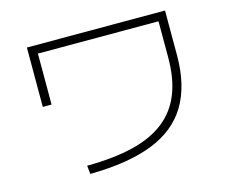

<svg xmlns="http://www.w3.org/2000/svg" viewBox="-102 -852 1204 1015"><g transform="rotate(-15 500.0 -345.0)"><path d="M268 -25Q415 -26 521 -52Q627 -78 695.5 -132Q764 -186 797 -269Q830 -352 830 -466V-665H170V-386H122V-711H878V-466Q878 -301 813.5 -193.5Q749 -86 615 -33.5Q481 19 273 21Z"/></g></svg>

Font: M PLUS 2 Light
Style: Regular
Weight: 300
Designer: Coji Morishita
Foundry: UNDERFOREST DESIGN
Version: Version 1.001